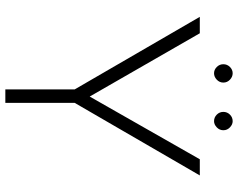

<svg xmlns="http://www.w3.org/2000/svg" viewBox="-104 -766 870 701"><g transform="rotate(90 330.5 -415.0)"><path d="M620 -710 355 -253V0H306V-253L41 -710H101L332 -308L561 -710ZM247 -830Q260 -830 270.5 -820Q281 -810 281 -796Q281 -782 270.5 -772Q260 -762 247 -762Q234 -762 224 -772Q214 -782 214 -796Q214 -810 224 -820Q234 -830 247 -830ZM422 -830Q434 -830 444.5 -820Q455 -810 455 -796Q455 -782 444.5 -772Q434 -762 422 -762Q408 -762 398 -772Q388 -782 388 -796Q388 -810 398 -820Q408 -830 422 -830Z"/></g></svg>

Font: Josefin Sans Light
Style: Regular
Weight: 300
Designer: Santiago Orozco
Foundry: Typemade
Version: Version 2.000